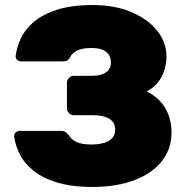

<svg xmlns="http://www.w3.org/2000/svg" viewBox="-20 -730 733 760"><path d="M346 10Q263 10 205 -8Q147 -26 111 -55.5Q75 -85 57.5 -121Q40 -157 36 -190Q35 -199 42 -205.5Q49 -212 58 -212H220Q233 -212 239.5 -207.5Q246 -203 253 -194Q263 -177 284 -167.5Q305 -158 341 -158Q372 -158 393.5 -165Q415 -172 425.5 -185Q436 -198 436 -216Q436 -246 412.5 -260Q389 -274 346 -274H272Q261 -274 253 -282.5Q245 -291 245 -302V-402Q245 -413 253 -421.5Q261 -430 272 -430H345Q378 -430 398.5 -443Q419 -456 419 -484Q419 -500 411 -513Q403 -526 386 -533Q369 -540 342 -540Q305 -540 284.5 -529.5Q264 -519 258 -504Q253 -495 247 -491Q241 -487 228 -487H64Q55 -487 48 -493Q41 -499 42 -508Q46 -543 62.5 -578.5Q79 -614 114 -643.5Q149 -673 206 -691.5Q263 -710 347 -710Q435 -710 500.5 -682Q566 -654 602.5 -608Q639 -562 639 -506Q639 -484 632.5 -458.5Q626 -433 609.5 -409.5Q593 -386 561 -368Q599 -349 620.5 -322Q642 -295 650.5 -264.5Q659 -234 659 -206Q659 -141 621 -92.5Q583 -44 512.5 -17Q442 10 346 10Z"/></svg>

Font: Rubik Light ExtraBold
Style: Regular
Weight: 800
Version: Version 2.104